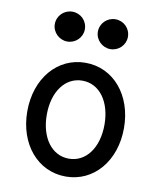

<svg xmlns="http://www.w3.org/2000/svg" viewBox="-87 -852 775 931"><g transform="rotate(10 300.0 -386.5)"><path d="M300 10C438 10 538 -108 538 -270C538 -432 438 -550 300 -550C162 -550 62 -432 62 -270C62 -108 162 10 300 10ZM300 -78C216 -78 158 -156 158 -270C158 -384 216 -462 300 -462C384 -462 442 -384 442 -270C442 -156 384 -78 300 -78ZM120 -709C120 -669 154 -636 194 -636C235 -636 268 -669 268 -709C268 -751 235 -783 194 -783C154 -783 120 -751 120 -709ZM332 -709C332 -669 366 -636 406 -636C447 -636 480 -669 480 -709C480 -751 447 -783 406 -783C366 -783 332 -751 332 -709Z"/></g></svg>

Font: CommitMono
Style: 500Regular
Weight: 500
Monospace: yes
Designer: Eigil Nikolajsen
Foundry: Eigil Nikolajsen
Version: Version 1.143